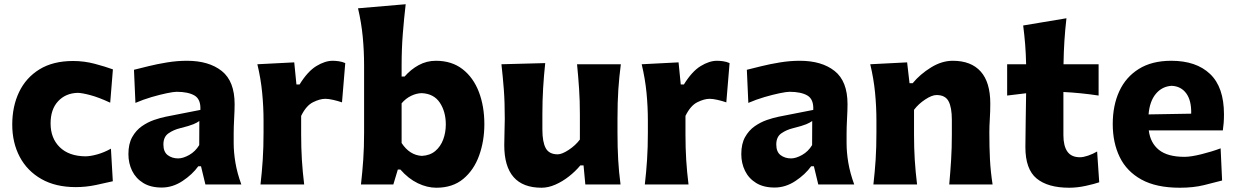

<svg xmlns="http://www.w3.org/2000/svg" viewBox="-20 -860 5761 895"><path d="M333 12.2Q239.3 12.2 173.1 -25.4Q106.9 -63 72 -128.9Q37.1 -194.8 37.1 -279.3Q37.1 -364.3 69.1 -431.2Q101.1 -498 164.3 -536.9Q227.5 -575.7 320.8 -575.7Q372.6 -575.7 422.1 -562.5Q471.7 -549.3 506.3 -536.6L493.7 -381.3Q440.4 -406.2 400.6 -416.7Q360.8 -427.2 341.3 -427.2Q285.2 -425.3 250.5 -387.7Q215.8 -350.1 215.8 -284.7Q215.8 -215.8 258.3 -174.1Q300.8 -132.3 377.4 -131.3Q401.4 -131.3 433.6 -140.4Q465.8 -149.4 497.1 -167L505.9 -15.1Q473.1 -7.3 427 2.4Q380.9 12.2 333 12.2Z M733.9 14.2Q682.1 14.2 647.7 -7.1Q613.3 -28.3 595.9 -63.7Q578.6 -99.1 578.6 -141.6Q578.6 -189.5 596.2 -220.9Q613.8 -252.4 641.1 -271.5Q668.5 -290.5 698.2 -300.8Q728 -311 752.4 -315.9L914.1 -347.7Q916.5 -397 887 -414.6Q857.4 -432.1 803.2 -432.1Q789.6 -432.1 757.6 -425.5Q725.6 -418.9 686.5 -407.5Q647.5 -396 611.3 -380.4L604.5 -534.7Q631.8 -541.5 672.1 -551.5Q712.4 -561.5 759 -569.1Q805.7 -576.7 851.6 -576.7Q953.6 -576.7 1013.7 -529.1Q1073.7 -481.4 1073.7 -374.5Q1073.7 -347.2 1071.5 -307.9Q1069.3 -268.6 1069.3 -237.8V-192.9Q1069.3 -149.9 1077.4 -101.8Q1085.4 -53.7 1105 0H937.5L917 -85H904.3Q876.5 -46.4 830.6 -16.1Q784.7 14.2 733.9 14.2ZM810.5 -121.6Q833.5 -121.6 862.1 -137.7Q890.6 -153.8 908.7 -183.6L909.2 -295.9Q899.4 -288.6 881.6 -281Q863.8 -273.4 818.8 -262.2Q789.1 -254.9 765.4 -238.5Q741.7 -222.2 741.7 -186.5Q741.7 -151.9 762 -136.7Q782.2 -121.6 810.5 -121.6Z M1194.3 0Q1201.2 -59.6 1204.8 -116.2Q1208.5 -172.9 1208.5 -242.2V-298.3Q1208.5 -362.3 1202.1 -427.7Q1195.8 -493.2 1179.7 -560.5L1351.6 -569.3L1361.8 -466.3H1376.5Q1414.1 -527.3 1454.6 -552Q1495.1 -576.7 1530.8 -576.7Q1543.5 -576.7 1559.3 -574.5Q1575.2 -572.3 1589.4 -565.9L1574.2 -382.8Q1554.7 -389.6 1533 -394.5Q1511.2 -399.4 1496.6 -399.4Q1471.2 -399.4 1439.2 -383.5Q1407.2 -367.7 1383.8 -319.8V-232.9Q1383.8 -170.4 1387.2 -115Q1390.6 -59.6 1397.9 0Z M2013.7 15.1Q1971.2 15.1 1927.5 -5.9Q1883.8 -26.9 1846.2 -69.8H1834.5L1813.5 0H1662.6Q1669.4 -59.6 1673.3 -116.2Q1677.2 -172.9 1677.2 -242.2V-554.2Q1677.2 -622.6 1670.9 -688.5Q1664.6 -754.4 1648.9 -821.3L1871.1 -840.3Q1863.3 -773.9 1857.7 -702.9Q1852.1 -631.8 1852.1 -554.2V-503.4H1866.2Q1894.5 -536.1 1931.6 -556.4Q1968.8 -576.7 2011.7 -576.7Q2085.9 -576.7 2136.2 -537.6Q2186.5 -498.5 2212.2 -431.6Q2237.8 -364.7 2237.8 -281.2Q2237.8 -203.1 2213.6 -135.5Q2189.5 -67.9 2139.9 -26.4Q2090.3 15.1 2013.7 15.1ZM1946.3 -133.3Q1984.4 -135.3 2009 -156Q2033.7 -176.8 2045.9 -209.5Q2058.1 -242.2 2058.1 -279.8Q2058.1 -339.4 2030.3 -381.3Q2002.4 -423.3 1945.8 -425.8Q1921.4 -425.3 1896.5 -413.3Q1871.6 -401.4 1852.1 -378.4V-193.4Q1889.2 -136.7 1946.3 -133.3Z M2504.4 15.1Q2330.6 15.1 2330.6 -183.6Q2330.6 -220.2 2331.8 -248.3Q2333 -276.4 2333 -306.2Q2333 -384.8 2328.6 -442.6Q2324.2 -500.5 2317.4 -560.5L2521.5 -565.9Q2515.1 -505.9 2511.7 -448.2Q2508.3 -390.6 2508.3 -328.1V-256.3Q2508.3 -198.2 2523.9 -169.4Q2539.6 -140.6 2579.6 -140.6Q2599.6 -140.6 2631.1 -161.4Q2662.6 -182.1 2683.1 -209.5V-328.1Q2683.1 -390.6 2679.4 -445.6Q2675.8 -500.5 2669.9 -560.5H2874Q2866.2 -500.5 2862.3 -442.6Q2858.4 -384.8 2858.4 -306.2V-242.2Q2858.4 -172.9 2861.6 -116.2Q2864.7 -59.6 2872.6 0H2708.5L2700.2 -88.9H2685.1Q2662.1 -61 2631.8 -37.4Q2601.6 -13.7 2568.6 0.7Q2535.6 15.1 2504.4 15.1Z M2985.8 0Q2992.7 -59.6 2996.3 -116.2Q3000 -172.9 3000 -242.2V-298.3Q3000 -362.3 2993.7 -427.7Q2987.3 -493.2 2971.2 -560.5L3143.1 -569.3L3153.3 -466.3H3168Q3205.6 -527.3 3246.1 -552Q3286.6 -576.7 3322.3 -576.7Q3335 -576.7 3350.8 -574.5Q3366.7 -572.3 3380.9 -565.9L3365.7 -382.8Q3346.2 -389.6 3324.5 -394.5Q3302.7 -399.4 3288.1 -399.4Q3262.7 -399.4 3230.7 -383.5Q3198.7 -367.7 3175.3 -319.8V-232.9Q3175.3 -170.4 3178.7 -115Q3182.1 -59.6 3189.5 0Z M3590.8 14.2Q3539.1 14.2 3504.6 -7.1Q3470.2 -28.3 3452.9 -63.7Q3435.5 -99.1 3435.5 -141.6Q3435.5 -189.5 3453.1 -220.9Q3470.7 -252.4 3498 -271.5Q3525.4 -290.5 3555.2 -300.8Q3585 -311 3609.4 -315.9L3771 -347.7Q3773.4 -397 3743.9 -414.6Q3714.4 -432.1 3660.2 -432.1Q3646.5 -432.1 3614.5 -425.5Q3582.5 -418.9 3543.5 -407.5Q3504.4 -396 3468.3 -380.4L3461.4 -534.7Q3488.8 -541.5 3529.1 -551.5Q3569.3 -561.5 3616 -569.1Q3662.6 -576.7 3708.5 -576.7Q3810.5 -576.7 3870.6 -529.1Q3930.7 -481.4 3930.7 -374.5Q3930.7 -347.2 3928.5 -307.9Q3926.3 -268.6 3926.3 -237.8V-192.9Q3926.3 -149.9 3934.3 -101.8Q3942.4 -53.7 3961.9 0H3794.4L3773.9 -85H3761.2Q3733.4 -46.4 3687.5 -16.1Q3641.6 14.2 3590.8 14.2ZM3667.5 -121.6Q3690.4 -121.6 3719 -137.7Q3747.6 -153.8 3765.6 -183.6L3766.1 -295.9Q3756.3 -288.6 3738.5 -281Q3720.7 -273.4 3675.8 -262.2Q3646 -254.9 3622.3 -238.5Q3598.6 -222.2 3598.6 -186.5Q3598.6 -151.9 3618.9 -136.7Q3639.2 -121.6 3667.5 -121.6Z M4051.3 0Q4058.1 -59.6 4061.8 -116.2Q4065.4 -172.9 4065.4 -242.2V-298.3Q4065.4 -362.3 4059.1 -427.7Q4052.7 -493.2 4036.6 -560.5L4208.5 -569.3L4219.7 -472.2H4234.4Q4269 -514.2 4319.6 -545.4Q4370.1 -576.7 4421.4 -576.7Q4506.8 -576.7 4551.5 -526.6Q4596.2 -476.6 4596.2 -377.4Q4596.2 -340.8 4594 -306.2Q4591.8 -271.5 4591.8 -242.2Q4591.8 -172.9 4594.7 -116.2Q4597.7 -59.6 4606.9 0H4404.8Q4410.2 -59.6 4413.6 -115Q4417 -170.4 4417 -232.9V-301.3Q4417 -359.4 4401.6 -388.2Q4386.2 -417 4345.7 -417Q4324.2 -417 4292.7 -396.2Q4261.2 -375.5 4240.7 -348.1V-232.9Q4240.7 -170.4 4244.1 -115Q4247.6 -59.6 4254.9 0Z M4963.9 15.1Q4864.3 15.1 4812 -28.1Q4759.8 -71.3 4759.8 -174.3Q4759.8 -232.4 4761.2 -293.7Q4762.7 -355 4763.2 -425.3L4674.8 -414.6V-560.5H4763.2Q4762.2 -609.4 4758.8 -652.3Q4755.4 -695.3 4749.5 -741.2L4951.2 -774.9Q4944.8 -718.8 4941.7 -669.4Q4938.5 -620.1 4937.5 -560.5H5101.1V-414.6Q5060.1 -420.9 5018.8 -425Q4977.5 -429.2 4937 -431.2V-230Q4937 -179.7 4955.6 -153.3Q4974.1 -127 5014.2 -127Q5029.8 -127 5052 -134.5Q5074.2 -142.1 5094.2 -153.8L5104 -10.3Q5081.5 -2.4 5041.5 6.3Q5001.5 15.1 4963.9 15.1Z M5479.5 15.1Q5370.1 15.1 5301 -22.9Q5231.9 -61 5199.5 -127.9Q5167 -194.8 5167 -281.7Q5167 -368.2 5197.5 -434.6Q5228 -501 5288.8 -538.8Q5349.6 -576.7 5439.9 -576.7Q5556.2 -576.7 5620.8 -515.1Q5685.5 -453.6 5685.5 -327.1Q5685.5 -304.7 5684.1 -286.9Q5682.6 -269 5680.2 -252H5335Q5342.3 -193.4 5382.6 -161.1Q5422.9 -128.9 5501.5 -128.9Q5531.2 -128.9 5579.6 -140.9Q5627.9 -152.8 5669.9 -168.5L5676.8 -18.6Q5641.6 -9.3 5592.5 2.9Q5543.5 15.1 5479.5 15.1ZM5532.7 -330.1Q5534.2 -391.1 5509.8 -424.6Q5485.4 -458 5441.9 -460Q5397 -457.5 5367.9 -422.6Q5338.9 -387.7 5334 -326.7Z"/></svg>

Font: Pinar DS4-Bold
Style: Regular
Weight: 700
Designer: Amin Abedi
Version: Version 2.000